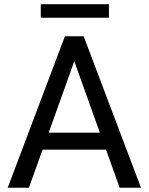

<svg xmlns="http://www.w3.org/2000/svg" viewBox="-20 -881 697 901"><path d="M115.7 0H16.1L284.7 -710.9H372.6L641.6 0H541.5L477.5 -178.7H179.7ZM328.6 -593.8 208.5 -258.3H448.7ZM491.2 -861.3V-797.9H171.4V-861.3Z"/></svg>

Font: Bert Sans Medium
Style: Regular
Weight: 500
Designer: Christian Robertson, Adam Twardoch, & Cristiano Sobral
Foundry: Google
Version: Version 12.135;January 10, 2020;FontCreator 12.0.0.2547 64-b